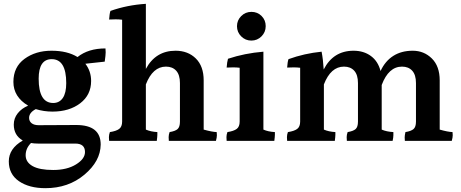

<svg xmlns="http://www.w3.org/2000/svg" viewBox="-20 -783 2410 1003"><path d="M182 -372Q182 -245 258 -245Q290 -245 308 -271Q326 -297 326 -349Q326 -474 250 -474Q182 -474 182 -372ZM373 -33H178Q158 -33 142 -36Q114 -8 114 28Q114 64 150 84.5Q186 105 258 105Q330 105 377 76Q424 47 424 11Q424 -33 373 -33ZM217 200Q132 200 79 163.5Q26 127 26 60Q26 -7 99 -49Q52 -76 52 -132Q52 -165 72.5 -191Q93 -217 127 -231Q50 -277 50 -355Q50 -433 108 -475.5Q166 -518 249 -518Q332 -518 385 -485Q441 -530 531 -530Q532 -524 532 -509.5Q532 -495 527 -461L426 -450Q456 -411 456 -360Q456 -287 399 -243.5Q342 -200 254 -200Q209 -200 167 -213Q132 -195 132 -167Q132 -150 145 -139.5Q158 -129 182 -129L378 -130Q506 -130 506 -28Q505 59 421 129.5Q337 200 217 200Z M1044 -363V-106Q1087 -94 1112 -93Q1113 -88 1113 -76.5Q1113 -65 1108 -47H862Q861 -54 861 -66.5Q861 -79 866 -93Q896 -98 908 -109Q920 -120 920 -148V-349Q920 -392 900.5 -413.5Q881 -435 847 -435Q778 -435 742 -342V-106Q767 -95 802 -93Q802 -89 802 -79Q802 -69 799 -47H550Q549 -54 549 -66.5Q549 -79 554 -93Q587 -98 602.5 -109.5Q618 -121 618 -148V-680Q602 -682 584.5 -682Q567 -682 550 -681Q552 -712 557 -726Q645 -757 742 -763V-423Q793 -518 897 -518Q962 -518 1003 -477.5Q1044 -437 1044 -363Z M1346 -593Q1324 -571 1293 -571Q1262 -571 1240 -593Q1218 -615 1218 -646Q1218 -677 1240 -699Q1262 -721 1293.5 -721Q1325 -721 1346.5 -699.5Q1368 -678 1368 -646.5Q1368 -615 1346 -593ZM1416 -93Q1416 -89 1416 -79Q1416 -69 1413 -47H1164Q1163 -54 1163 -66.5Q1163 -79 1168 -93Q1201 -98 1216.5 -109.5Q1232 -121 1232 -148V-429Q1216 -431 1198.5 -431Q1181 -431 1164 -430Q1166 -459 1171 -476Q1258 -505 1356 -513V-106Q1381 -95 1416 -93Z M2277 -363V-106Q2319 -94 2344 -93Q2345 -88 2345 -76.5Q2345 -65 2340 -47H2095Q2094 -54 2094 -65Q2094 -76 2098 -93Q2128 -98 2140.5 -109Q2153 -120 2153 -148V-349Q2153 -392 2133.5 -413.5Q2114 -435 2080 -435Q2010 -435 1974 -339V-106Q1999 -95 2035 -93Q2035 -88 2035 -76.5Q2035 -65 2031 -47H1792Q1791 -54 1791 -66.5Q1791 -79 1796 -93Q1826 -98 1838 -109Q1850 -120 1850 -148V-349Q1850 -392 1830.5 -413.5Q1811 -435 1777 -435Q1708 -435 1672 -342V-106Q1697 -95 1732 -93Q1732 -89 1732 -79Q1732 -69 1729 -47H1480Q1479 -54 1479 -66.5Q1479 -79 1484 -93Q1517 -98 1532.5 -109.5Q1548 -121 1548 -148V-429Q1532 -431 1514.5 -431Q1497 -431 1480 -430Q1482 -460 1487 -474Q1570 -504 1660 -513Q1668 -472 1671 -420Q1721 -518 1827 -518Q1880 -518 1917.5 -490.5Q1955 -463 1968 -412Q1992 -464 2034.5 -491Q2077 -518 2136 -518Q2195 -518 2236 -477.5Q2277 -437 2277 -363Z"/></svg>

Font: Halant SemiBold
Style: Regular
Weight: 600
Designer: Hitesh Malaviya (Devanagari), Satya Rajpurohit (Latin)
Foundry: Indian Type Foundry
Version: Version 1.101;PS 1.0;hotconv 1.0.78;makeotf.lib2.5.61930; tt